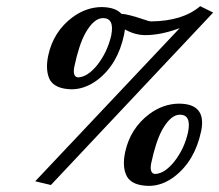

<svg xmlns="http://www.w3.org/2000/svg" viewBox="-20 -589 717 628"><path d="M474.1 -53.2Q468.8 -21.5 487.3 -20Q518.1 -21 549.8 -60.1Q583.5 -103 595.2 -157.2Q606.4 -213.9 568.4 -213.9Q539.1 -213.9 511.7 -166.5Q510.3 -163.6 509.3 -162.1Q489.3 -124.5 474.1 -53.2ZM389.2 -90.8Q405.8 -168.9 468.8 -216.3Q514.2 -249.5 564.9 -250Q655.8 -250 638.2 -161.1Q637.7 -159.7 637.7 -159.2Q617.2 -62.5 550.3 -11.2Q510.3 19 466.8 19Q412.6 18.1 395.5 -11.2Q378.9 -41.5 389.2 -90.8ZM222.7 -369.1Q217.3 -337.4 235.4 -335.9Q266.1 -336.9 297.9 -376Q331.5 -418.9 343.8 -473.1Q355 -529.8 316.9 -529.8Q287.6 -529.8 260.3 -482.4Q258.8 -479.5 257.8 -478Q237.8 -440.4 222.7 -369.1ZM137.7 -407.2Q154.3 -485.4 217.3 -532.7Q262.7 -565.9 313.5 -565.9Q358.4 -564.9 377 -543.9Q398.4 -543 454.6 -523.9Q468.3 -519 474.1 -519Q577.6 -520 634.8 -568.8L677.2 -547.9L146.5 16.1L95.2 3.9L567.9 -497.1Q506.8 -474.1 454.6 -474.1Q420.4 -474.6 388.7 -492.7Q387.7 -484.4 385.7 -475.1Q365.2 -378.4 298.8 -327.6Q258.3 -297.4 215.3 -296.9Q161.1 -297.9 143.6 -327.1Q127.4 -357.9 137.7 -407.2Z"/></svg>

Font: Linux Libertine Slanted O
Style: Bold Slanted
Weight: 700
Designer: Philipp H. Poll
Foundry: Philipp H. Poll
Version: Version 5.0.0